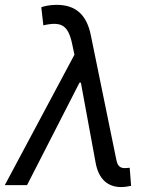

<svg xmlns="http://www.w3.org/2000/svg" viewBox="-31 -757 637 785"><path d="M464.5 7.8C476.9 7.8 490.8 6 505 2.8L499.3 -71C494.7 -71 484.4 -69.6 478.7 -69.6C450.3 -69.6 447.1 -92.3 443.2 -110.8L340.2 -613.6C323.2 -697.1 278.4 -737.2 200.3 -737.2C171.9 -737.2 146.7 -731.2 137.8 -727.3L146.3 -653.4C218.8 -670.1 247.2 -654.8 263.5 -579.5L273.4 -533.4L-11.4 0H79.5L294 -419H299.7L360.1 -90.9C372.5 -24.1 409.8 7.8 464.5 7.8Z"/></svg>

Font: Magic Ui Pro
Style: Italic
Weight: 400
Italic angle: -9.39999°
Designer: Stefan Endress, Andreas Faust
Version: Version 1.000;FEAKit 1.0